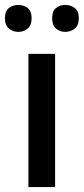

<svg xmlns="http://www.w3.org/2000/svg" viewBox="-32 -757 339 777"><path d="M191 0H83V-539H191ZM-12 -683Q-12 -712 4 -724.5Q20 -737 42 -737Q64 -737 80 -724.5Q96 -712 96 -683Q96 -655 80 -641.5Q64 -628 42 -628Q20 -628 4 -641.5Q-12 -655 -12 -683ZM179 -683Q179 -712 194.5 -724.5Q210 -737 232 -737Q254 -737 270.5 -724.5Q287 -712 287 -683Q287 -655 270.5 -641.5Q254 -628 232 -628Q210 -628 194.5 -641.5Q179 -655 179 -683Z"/></svg>

Font: Noto Sans Javanese Medium
Style: Regular
Weight: 500
Version: Version 2.004